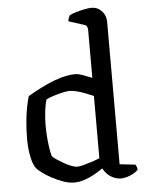

<svg xmlns="http://www.w3.org/2000/svg" viewBox="-55 -845 681 890"><g transform="rotate(-5 285.0 -400.0)"><path d="M255 0Q230 0 202.5 -10Q175 -20 150 -33.5Q125 -47 107.5 -60.5Q90 -74 84 -81Q70 -98 62 -136.5Q54 -175 54 -220Q54 -261 57.5 -299Q61 -337 67 -367.5Q73 -398 79 -417Q93 -426 119 -440Q145 -454 176 -468Q207 -482 240 -491Q273 -500 303 -500Q317 -500 338 -492.5Q359 -485 380 -476V-700Q380 -707 377 -714Q374 -721 364 -724L292 -747Q293 -756 296 -763Q299 -770 301 -774Q311 -780 331 -786Q351 -792 372 -796Q393 -800 404 -800Q432 -800 451.5 -779.5Q471 -759 471 -730V-66L544 -58Q546 -55 549 -48Q552 -41 552 -34Q545 -25 530.5 -17Q516 -9 500.5 -4.5Q485 0 474 0Q455 0 438 -7.5Q421 -15 408.5 -27.5Q396 -40 389 -54Q371 -41 348.5 -28.5Q326 -16 302 -8Q278 0 255 0ZM275 -72Q285 -72 302.5 -76.5Q320 -81 341.5 -88Q363 -95 380 -102V-392Q363 -399 343 -407Q323 -415 303 -420Q283 -425 269 -425Q257 -425 235 -420Q213 -415 191.5 -408Q170 -401 160 -395Q156 -385 152.5 -365Q149 -345 147 -321.5Q145 -298 145 -276Q145 -241 148 -209.5Q151 -178 155 -156.5Q159 -135 163 -129Q167 -124 180.5 -115Q194 -106 211 -96Q228 -86 245.5 -79Q263 -72 275 -72Z"/></g></svg>

Font: Texturina 12pt
Style: Regular
Weight: 400
Designer: Guillermo Torres Carreño
Foundry: Omnibus-Type
Version: Version 1.002